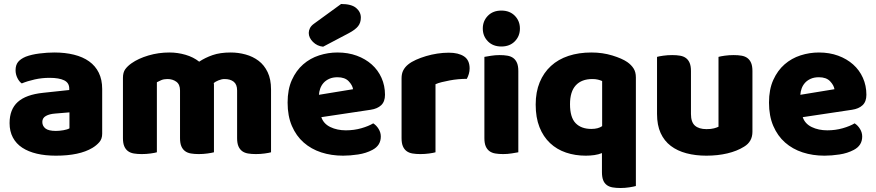

<svg xmlns="http://www.w3.org/2000/svg" viewBox="-20 -764 4391 962"><path d="M260 -108Q277 -108 297.5 -111.5Q318 -115 328 -121V-201L256 -195Q228 -193 210 -183Q192 -173 192 -153Q192 -133 207.5 -120.5Q223 -108 260 -108ZM252 -501Q306 -501 350.5 -490Q395 -479 426.5 -456.5Q458 -434 475 -399.5Q492 -365 492 -318V-94Q492 -68 477.5 -51.5Q463 -35 443 -23Q378 16 260 16Q207 16 164.5 6Q122 -4 91.5 -24Q61 -44 44.5 -75Q28 -106 28 -147Q28 -216 69 -253Q110 -290 196 -299L327 -313V-320Q327 -349 301.5 -361.5Q276 -374 228 -374Q190 -374 154 -366Q118 -358 89 -346Q76 -355 67 -373.5Q58 -392 58 -412Q58 -438 70.5 -453.5Q83 -469 109 -480Q138 -491 177.5 -496Q217 -501 252 -501Z M829 -501Q870 -501 909.5 -489.5Q949 -478 978 -455Q1008 -475 1045.5 -488Q1083 -501 1136 -501Q1174 -501 1210.5 -491Q1247 -481 1275.5 -459.5Q1304 -438 1321 -402.5Q1338 -367 1338 -316V-1Q1328 2 1306.5 5Q1285 8 1262 8Q1240 8 1222.5 5Q1205 2 1193 -7Q1181 -16 1174.5 -31.5Q1168 -47 1168 -72V-311Q1168 -341 1151 -354.5Q1134 -368 1105 -368Q1091 -368 1075 -361.5Q1059 -355 1051 -348Q1052 -344 1052 -340.5Q1052 -337 1052 -334V-1Q1041 2 1019.5 5Q998 8 976 8Q954 8 936.5 5Q919 2 907 -7Q895 -16 888.5 -31.5Q882 -47 882 -72V-311Q882 -341 863.5 -354.5Q845 -368 819 -368Q801 -368 788 -362.5Q775 -357 766 -352V-1Q756 2 734.5 5Q713 8 690 8Q668 8 650.5 5Q633 2 621 -7Q609 -16 602.5 -31.5Q596 -47 596 -72V-374Q596 -401 607.5 -417Q619 -433 639 -447Q673 -471 723.5 -486Q774 -501 829 -501Z M1699 16Q1640 16 1589.5 -0.5Q1539 -17 1501.5 -50Q1464 -83 1442.5 -133Q1421 -183 1421 -250Q1421 -316 1442.5 -363.5Q1464 -411 1499 -441.5Q1534 -472 1579 -486.5Q1624 -501 1671 -501Q1724 -501 1767.5 -485Q1811 -469 1842.5 -441Q1874 -413 1891.5 -374Q1909 -335 1909 -289Q1909 -255 1890 -237Q1871 -219 1837 -214L1590 -177Q1601 -144 1635 -127.5Q1669 -111 1713 -111Q1754 -111 1790.5 -121.5Q1827 -132 1850 -146Q1866 -136 1877 -118Q1888 -100 1888 -80Q1888 -35 1846 -13Q1814 4 1774 10Q1734 16 1699 16ZM1671 -377Q1647 -377 1629.5 -369Q1612 -361 1601 -348.5Q1590 -336 1584.5 -320.5Q1579 -305 1578 -289L1749 -317Q1746 -337 1727 -357Q1708 -377 1671 -377ZM1689 -744Q1741 -744 1764.5 -724Q1788 -704 1788 -676Q1788 -650 1774 -632.5Q1760 -615 1728 -598L1599 -530Q1569 -533 1548 -554Q1527 -575 1527 -599Q1527 -611 1533 -623Q1539 -635 1553 -645Z M2162 -1Q2152 2 2130.5 5Q2109 8 2086 8Q2064 8 2046.5 5Q2029 2 2017 -7Q2005 -16 1998.5 -31.5Q1992 -47 1992 -72V-372Q1992 -395 2000.5 -411.5Q2009 -428 2025 -441Q2041 -454 2064.5 -464.5Q2088 -475 2115 -483Q2142 -491 2171 -495.5Q2200 -500 2229 -500Q2277 -500 2305 -481.5Q2333 -463 2333 -421Q2333 -407 2329 -393.5Q2325 -380 2319 -369Q2298 -369 2276 -367Q2254 -365 2233 -361Q2212 -357 2193.5 -352.5Q2175 -348 2162 -342Z M2399 -621Q2399 -659 2424.5 -685Q2450 -711 2492 -711Q2534 -711 2559.5 -685Q2585 -659 2585 -621Q2585 -583 2559.5 -557Q2534 -531 2492 -531Q2450 -531 2424.5 -557Q2399 -583 2399 -621ZM2577 -1Q2566 1 2544.5 4.5Q2523 8 2501 8Q2479 8 2461.5 5Q2444 2 2432 -7Q2420 -16 2413.5 -31.5Q2407 -47 2407 -72V-479Q2418 -481 2439.5 -484.5Q2461 -488 2483 -488Q2505 -488 2522.5 -485Q2540 -482 2552 -473Q2564 -464 2570.5 -448.5Q2577 -433 2577 -408Z M2915 16Q2862 16 2816 0.5Q2770 -15 2736 -47Q2702 -79 2683 -127Q2664 -175 2664 -240Q2664 -303 2684 -351.5Q2704 -400 2740.5 -433.5Q2777 -467 2828.5 -484Q2880 -501 2943 -501Q2999 -501 3048 -486Q3097 -471 3123 -453Q3143 -439 3154.5 -421Q3166 -403 3166 -376V168Q3156 171 3134 174.5Q3112 178 3089 178Q3067 178 3049.5 175Q3032 172 3020 163Q3008 154 3002 138.5Q2996 123 2996 98V3Q2979 10 2958 13Q2937 16 2915 16ZM2997 -358Q2988 -362 2976 -365Q2964 -368 2948 -368Q2894 -368 2865 -336.5Q2836 -305 2836 -242Q2836 -176 2864 -147Q2892 -118 2943 -118Q2977 -118 2997 -132Z M3272 -479Q3282 -482 3303.5 -485Q3325 -488 3348 -488Q3370 -488 3387.5 -485Q3405 -482 3417 -473Q3429 -464 3435.5 -448.5Q3442 -433 3442 -408V-193Q3442 -152 3462 -134.5Q3482 -117 3520 -117Q3543 -117 3557.5 -121Q3572 -125 3580 -129V-479Q3590 -482 3611.5 -485Q3633 -488 3656 -488Q3678 -488 3695.5 -485Q3713 -482 3725 -473Q3737 -464 3743.5 -448.5Q3750 -433 3750 -408V-104Q3750 -54 3708 -29Q3673 -7 3624.5 4.5Q3576 16 3519 16Q3465 16 3419.5 4Q3374 -8 3341 -33Q3308 -58 3290 -97.5Q3272 -137 3272 -193Z M4111 16Q4052 16 4001.5 -0.5Q3951 -17 3913.5 -50Q3876 -83 3854.5 -133Q3833 -183 3833 -250Q3833 -316 3854.5 -363.5Q3876 -411 3911 -441.5Q3946 -472 3991 -486.5Q4036 -501 4083 -501Q4136 -501 4179.5 -485Q4223 -469 4254.5 -441Q4286 -413 4303.5 -374Q4321 -335 4321 -289Q4321 -255 4302 -237Q4283 -219 4249 -214L4002 -177Q4013 -144 4047 -127.5Q4081 -111 4125 -111Q4166 -111 4202.5 -121.5Q4239 -132 4262 -146Q4278 -136 4289 -118Q4300 -100 4300 -80Q4300 -35 4258 -13Q4226 4 4186 10Q4146 16 4111 16ZM4083 -377Q4059 -377 4041.5 -369Q4024 -361 4013 -348.5Q4002 -336 3996.5 -320.5Q3991 -305 3990 -289L4161 -317Q4158 -337 4139 -357Q4120 -377 4083 -377Z"/></svg>

Font: Baloo
Style: Regular
Weight: 400
Designer: Sarang Kulkarni and Ek Type
Foundry: Ek Type
Version: Version 1.100;PS 1.000;hotconv 1.0.88;makeotf.lib2.5.647800;